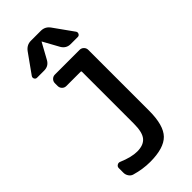

<svg xmlns="http://www.w3.org/2000/svg" viewBox="-300 -1027 1100 1100"><g transform="rotate(-45 250.0 -477.5)"><path d="M83 -7.8Q68.4 -11.7 59.1 -25.4Q49.8 -39.1 49.8 -54.7V-92.8Q49.8 -104.5 60.1 -110.8Q70.3 -117.2 81.1 -112.3Q145.5 -85 192.4 -85Q243.2 -85 267.1 -113.3Q291 -141.6 291 -210.9V-632.8Q291 -637.7 286.1 -637.7H169.9Q155.3 -637.7 145 -647.9Q134.8 -658.2 134.8 -672.9V-695.3Q134.8 -710 145 -720.2Q155.3 -730.5 169.9 -730.5H370.1Q384.8 -730.5 395 -720.2Q405.3 -710 405.3 -695.3V-202.1Q405.3 -84 359.4 -37.1Q313.5 9.8 202.1 9.8Q143.6 9.8 83 -7.8ZM290 -964.8Q325.2 -964.8 345.7 -935.5L428.7 -819.3Q435.5 -810.5 430.7 -800.3Q425.8 -790 415 -790H357.4Q322.3 -790 303.7 -821.3L251 -917Q251 -918 250 -918Q249 -918 249 -917L196.3 -821.3Q178.7 -790 142.6 -790H85Q74.2 -790 69.3 -799.8Q64.5 -809.6 71.3 -819.3L154.3 -935.5Q175.8 -964.8 210 -964.8Z"/></g></svg>

Font: Rounded-L Mgen+ 1m medium
Style: Regular
Weight: 500
Designer: [Source Han Sans]
Ryoko NISHIZUKA  (kana & ideographs); Paul D. Hunt (Latin, Greek & Cyrillic); Wenlong ZHANG  (bopomofo
Version: Version 1.059.20150602